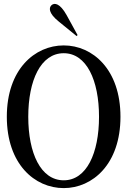

<svg xmlns="http://www.w3.org/2000/svg" viewBox="-20 -949 653 985"><path d="M307 16C455 16 598 -107 598 -350C598 -593 455 -716 307 -716C158 -716 15 -593 15 -350C15 -107 158 16 307 16ZM125 -350C125 -537 189 -676 307 -676C424 -676 488 -537 488 -350C488 -163 424 -24 307 -24C189 -24 125 -163 125 -350ZM245 -923C231 -911 226 -883 282 -838L373 -764L378 -769L322 -871C287 -934 259 -935 245 -923Z"/></svg>

Font: RL Madena
Style: Regular
Weight: 400
Designer: I Kadek Wantara Putra
Foundry: Roughlines ID
Version: Version 1.000;Glyphs 3.1.2 (3151)